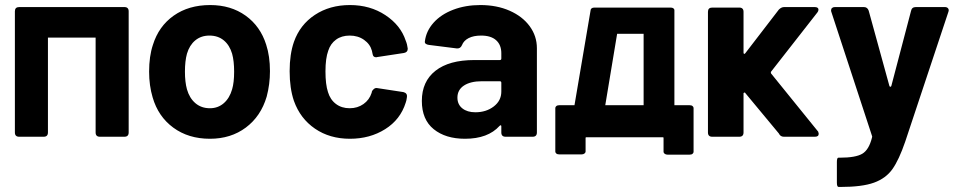

<svg xmlns="http://www.w3.org/2000/svg" viewBox="-20 -542 3800 761"><path d="M170 -393V-17Q170 0 153 0H56Q39 0 39 -17V-497Q39 -514 56 -514H473Q490 -514 490 -497V-17Q490 0 473 0H376Q359 0 359 -17V-393Z M585 -156Q571 -203 571 -258Q571 -319 586 -364Q609 -438 668.5 -480Q728 -522 813 -522Q895 -522 953.5 -480Q1012 -438 1035 -365Q1050 -319 1050 -260Q1050 -208 1037 -159Q1014 -81 954.5 -36.5Q895 8 812 8Q727 8 667 -36Q607 -80 585 -156ZM900 -188Q908 -215 908 -258Q908 -300 900 -329Q890 -363 867 -382Q844 -401 810 -401Q777 -401 754 -382Q731 -363 721 -329Q713 -300 713 -258Q713 -217 721 -188Q731 -153 754.5 -133Q778 -113 812 -113Q844 -113 867 -133Q890 -153 900 -188Z M1145 -142Q1128 -192 1128 -260Q1128 -327 1145 -376Q1169 -444 1228 -483Q1287 -522 1367 -522Q1447 -522 1507.5 -482Q1568 -442 1588 -381Q1594 -367 1596 -350V-348Q1596 -335 1581 -332L1476 -316L1471 -315Q1459 -315 1457 -327L1454 -341Q1447 -367 1423 -384Q1399 -401 1366 -401Q1334 -401 1312 -385Q1290 -369 1281 -341Q1270 -311 1270 -259Q1270 -207 1280 -177Q1289 -147 1311.5 -130Q1334 -113 1366 -113Q1397 -113 1420.5 -129.5Q1444 -146 1453 -174L1454 -179Q1455 -183 1461 -188.5Q1467 -194 1474 -193L1579 -177Q1587 -175 1590.5 -170Q1594 -165 1593 -158Q1591 -142 1588 -135Q1567 -68 1506.5 -30Q1446 8 1367 8Q1287 8 1228.5 -32Q1170 -72 1145 -142Z M2108 -351V-17Q2108 0 2091 0H1984Q1967 0 1967 -17V-41Q1967 -45 1965 -45.5Q1963 -46 1960 -43Q1914 8 1823 8Q1746 8 1699 -30Q1652 -68 1652 -142Q1652 -219 1706 -261.5Q1760 -304 1860 -304H1961Q1967 -304 1967 -310V-331Q1967 -364 1946.5 -382.5Q1926 -401 1887 -401Q1857 -401 1837.5 -391Q1818 -381 1811 -363Q1805 -349 1791 -350L1680 -364Q1672 -365 1667.5 -368.5Q1663 -372 1664 -378Q1669 -419 1698.5 -452Q1728 -485 1776.5 -503.5Q1825 -522 1884 -522Q1949 -522 2000 -499.5Q2051 -477 2079.5 -438Q2108 -399 2108 -351ZM1967 -179V-214Q1967 -220 1961 -220H1890Q1845 -220 1819 -203Q1793 -186 1793 -155Q1793 -128 1812.5 -112.5Q1832 -97 1864 -97Q1907 -97 1937 -120Q1967 -143 1967 -179Z M2531 -125V-408H2426L2379 -125ZM2257 -125 2321 -502Q2321 -506 2325 -509Q2329 -512 2336 -512H2638Q2645 -512 2649 -509Q2653 -506 2653 -502V-125H2713Q2721 -125 2725 -121.5Q2729 -118 2729 -114V60Q2729 64 2725 67.5Q2721 71 2713 71H2626Q2619 71 2614.5 67.5Q2610 64 2610 60V5Q2610 2 2608 2H2303Q2301 2 2301 5V59Q2301 63 2296.5 66.5Q2292 70 2285 70H2197Q2189 70 2185 66.5Q2181 63 2181 59V-114Q2181 -118 2185 -121.5Q2189 -125 2197 -125Z M2786 -17V-495Q2786 -512 2803 -512H2910Q2927 -512 2927 -495V-333Q2927 -329 2929.5 -328.5Q2932 -328 2934 -331L3067 -504Q3077 -514 3088 -514H3209Q3216 -514 3220 -511.5Q3224 -509 3224 -504Q3224 -498 3220 -493L3037 -259Q3034 -256 3036 -251L3223 -20L3225 -12Q3225 0 3210 0H3087Q3073 0 3067 -13L2935 -172Q2932 -178 2927 -173V-17Q2927 0 2910 0H2803Q2786 0 2786 -17Z M3297 182V100Q3297 83 3303 83H3309Q3371 83 3397.5 67.5Q3424 52 3436 4Q3438 -1 3436 -4L3275 -495Q3274 -497 3274 -501Q3274 -507 3278 -510.5Q3282 -514 3289 -514H3404Q3418 -514 3423 -500L3505 -202Q3506 -198 3509 -198Q3512 -198 3513 -202L3591 -499Q3594 -514 3610 -514H3725Q3734 -514 3738 -508.5Q3742 -503 3739 -495L3568 19Q3543 92 3517 128.5Q3491 165 3444 182Q3397 199 3311 199H3304Q3297 199 3297 182Z"/></svg>

Font: Barlow
Style: Bold
Weight: 700
Designer: Jeremy Tribby
Foundry: Jeremy Tribby
Version: Version 1.101 August 23, 2024